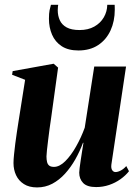

<svg xmlns="http://www.w3.org/2000/svg" viewBox="-20 -786 582 818"><path d="M138 12.5Q104 12.5 81.8 -1.8Q59.5 -16 48.5 -39.5Q37.5 -63 37.5 -91.5Q37.5 -105.5 39.8 -127.8Q42 -150 45.2 -175.2Q48.5 -200.5 52 -223.5Q55.5 -246.5 58 -262.5L87 -446L31.5 -467.5L34 -483L208.5 -514.5L227.5 -498L197.5 -281Q194.5 -262 191.2 -237.5Q188 -213 185 -188.8Q182 -164.5 180 -146Q178 -127.5 178 -120Q178 -106 180.5 -95.8Q183 -85.5 190 -80.2Q197 -75 210 -75Q233.5 -75 258 -99.2Q282.5 -123.5 304.2 -162Q326 -200.5 341 -242L381.5 -502.5H517L454.5 -85Q452.5 -69 458 -61Q463.5 -53 472 -53Q482 -53 494.5 -59.5Q507 -66 518 -78.5L529.5 -56.5Q515 -38 493.2 -22.5Q471.5 -7 445 2Q418.5 11 389.5 11Q351 11 334.2 -6.5Q317.5 -24 317.5 -50.5Q317.5 -56 319.2 -70.2Q321 -84.5 323.8 -103.2Q326.5 -122 329.8 -141.8Q333 -161.5 335.5 -177.5H333.5Q320 -141 300.8 -107Q281.5 -73 257 -46Q232.5 -19 202.8 -3.2Q173 12.5 138 12.5ZM314 -571Q270.5 -571 242.8 -589.2Q215 -607.5 201.8 -638.2Q188.5 -669 188.5 -706Q188.5 -729.5 191.2 -742.5Q194 -755.5 197 -765.5H228Q227.5 -762.5 226.8 -757.5Q226 -752.5 226 -742.5Q226 -719 234.8 -699.8Q243.5 -680.5 264 -669.2Q284.5 -658 319 -658Q355.5 -658 381.8 -672.8Q408 -687.5 422.2 -712Q436.5 -736.5 437 -765.5H468.5Q468.5 -761 468.8 -757Q469 -753 469 -745Q469 -695.5 450.8 -656Q432.5 -616.5 398 -593.8Q363.5 -571 314 -571Z"/></svg>

Font: Merriweather 144pt
Style: Bold Italic
Weight: 700
Italic angle: -7.8°
Version: Version 2.101